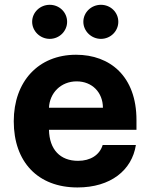

<svg xmlns="http://www.w3.org/2000/svg" viewBox="-20 -785 638 815"><path d="M308.9 10.7C449.9 10.7 540.1 -62.5 556.8 -169.4H415.8C402.7 -126.8 363.6 -102.3 311.4 -102.3C235.4 -102.3 189.6 -150.2 187.9 -234H559.3V-275.6C559.3 -460.9 447.1 -552.6 302.9 -552.6C142.4 -552.6 38.4 -438.6 38.4 -270.2C38.4 -97.3 141 10.7 308.9 10.7ZM116.5 -692.5C116.5 -653.1 150.2 -620 191.1 -620C232.2 -620 264.9 -653.1 264.9 -692.5C264.9 -732.6 232.2 -764.6 191.1 -764.6C150.2 -764.6 116.5 -732.6 116.5 -692.5ZM187.9 -327.8C190.7 -390.3 238.3 -439.6 305.4 -439.6C371.1 -439.6 416.5 -392.8 416.9 -327.8ZM333.8 -692.5C333.8 -653.1 367.5 -620 408.4 -620C449.6 -620 482.2 -653.1 482.2 -692.5C482.2 -732.6 449.6 -764.6 408.4 -764.6C367.5 -764.6 333.8 -732.6 333.8 -692.5Z"/></svg>

Font: Magic Ui Pro
Style: Bold
Weight: 700
Designer: Stefan Endress, Andreas Faust
Version: Version 1.000;FEAKit 1.0